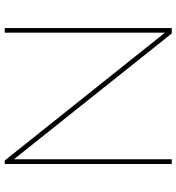

<svg xmlns="http://www.w3.org/2000/svg" viewBox="13 -763 750 816"><g transform="rotate(-90 388.0 -355.0)"><path d="M119.1 -670.9V0H99.1V-710H113.8L657.2 -28.8V-710H676.8V0H653.8Z"/></g></svg>

Font: Rawline Thin
Style: Regular
Weight: 250
Designer: Matt McInerney, Pablo Impallari, Rodrigo Fuenzalida
Foundry: Matt McInerney, Pablo Impallari, Rodrigo Fuenzalida
Version: Version 4.020;PS 004.020;hotconv 1.0.88;makeotf.lib2.5.64775